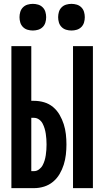

<svg xmlns="http://www.w3.org/2000/svg" viewBox="-20 -974 540 994"><path d="M358 0V-735H461V0ZM39 0V-735H142V-452H156Q183 -452 208.5 -444.5Q234 -437 254.5 -420Q275 -403 288.5 -379.5Q302 -356 310 -331Q318 -306 321 -279.5Q324 -253 324 -226Q324 -200 321 -173.5Q318 -147 310 -121.5Q302 -96 288.5 -73Q275 -50 254.5 -33Q234 -16 208.5 -8Q183 0 156 0ZM142 -88H156Q170 -88 182 -97Q194 -106 200.5 -118Q207 -130 211 -143.5Q215 -157 217 -170.5Q219 -184 220 -198Q221 -212 221 -226Q221 -240 220 -254Q219 -268 217 -281.5Q215 -295 211 -308.5Q207 -322 200.5 -334.5Q194 -347 182 -355.5Q170 -364 156 -364H142ZM350 -816Q336 -816 322.5 -820Q309 -824 299 -834Q289 -844 285 -857.5Q281 -871 281 -885Q281 -899 285 -912.5Q289 -926 299 -936Q309 -946 322.5 -950Q336 -954 350 -954Q364 -954 377.5 -950Q391 -946 401 -936Q411 -926 415 -912.5Q419 -899 419 -885Q419 -871 415 -857.5Q411 -844 401 -834Q391 -824 377.5 -820Q364 -816 350 -816ZM150 -816Q136 -816 122.5 -820Q109 -824 99 -834Q89 -844 85 -857.5Q81 -871 81 -885Q81 -899 85 -912.5Q89 -926 99 -936Q109 -946 122.5 -950Q136 -954 150 -954Q164 -954 177.5 -950Q191 -946 201 -936Q211 -926 215 -912.5Q219 -899 219 -885Q219 -871 215 -857.5Q211 -844 201 -834Q191 -824 177.5 -820Q164 -816 150 -816Z"/></svg>

Font: Iosevka Term
Style: Bold
Weight: 700
Monospace: yes
Designer: Belleve Invis
Foundry: Belleve Invis
Version: Version 30.0.1